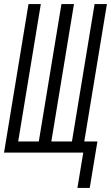

<svg xmlns="http://www.w3.org/2000/svg" viewBox="-20 -755 549 950"><path d="M363 175 392 0H0L121 -735H182L70 -55H172L284 -735H346L234 -55H336L448 -735H509L397 -55H462L424 175Z"/></svg>

Font: Iosevka Curly Light
Style: Italic
Weight: 300
Italic angle: -9°
Monospace: yes
Designer: Belleve Invis
Foundry: Belleve Invis
Version: Version 22.1.2; ttfautohint (v1.8.4)